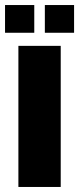

<svg xmlns="http://www.w3.org/2000/svg" viewBox="-32 -742 314 762"><path d="M41 0V-560H209V0ZM-12 -612V-722H104V-612ZM146 -612V-722H262V-612Z"/></svg>

Font: Tektur SemiCondensed
Style: Bold
Weight: 700
Width: 4
Designer: Adam Jagosz
Foundry: Adam Jagosz
Version: Version 1.005;gftools[0.9.30]